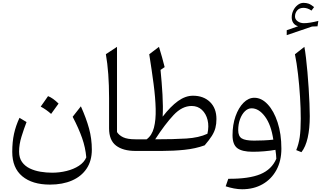

<svg xmlns="http://www.w3.org/2000/svg" viewBox="-20 -1077 2301 1370"><path d="M595.7 45.9Q589.8 -23.4 565.9 -91.8Q542 -160.2 498.5 -243.7L557.1 -318.4Q595.7 -232.4 615.5 -159.7Q635.3 -86.9 635.3 -9.3Q635.3 70.3 598.1 126Q561 181.6 493.9 210.9Q426.8 240.2 336.4 240.2Q210.4 240.2 138.9 180.7Q67.4 121.1 67.4 6.8Q67.4 -64.9 80.1 -122.6Q92.8 -180.2 119.1 -236.3L169.4 -206.1Q150.4 -157.2 133.3 -101.8Q116.2 -46.4 116.2 4.4Q116.2 49.8 137.2 79.1Q158.2 108.4 192.9 125Q227.5 141.6 269 148.4Q310.5 155.3 351.6 155.3Q405.3 155.3 455.3 142.8Q505.4 130.4 543 106Q580.6 81.5 595.7 45.9ZM322.8 -391.1Q357.4 -377.9 397.9 -337.9Q371.6 -299.8 344.7 -264.2Q328.1 -279.3 309.3 -292.5Q290.5 -305.7 270.5 -316.4Q284.2 -335 296.6 -353.3Q309.1 -371.6 322.8 -391.1Z M814.9 -742.7V-134.8Q829.1 -111.8 859.1 -97.4Q889.2 -83 947.3 -83H947.8V0H947.3Q857.9 0 808.1 -38.1Q758.3 -76.2 758.3 -161.1V-376.5Q758.3 -561.5 735.4 -690.4Z M1356.9 -394Q1432.1 -394 1478.3 -349.4Q1524.4 -304.7 1524.4 -227.5Q1524.4 -192.9 1517.1 -164.6Q1509.8 -136.2 1491.5 -107.2Q1473.1 -78.1 1440.4 -40Q1374.5 -16.1 1296.4 -8.1Q1218.3 0 1134.3 0H947.8Q932.1 0 932.1 -31.7V-51.3Q932.1 -83 947.8 -83H1026.4Q1064 -110.4 1078.4 -165.8Q1092.8 -221.2 1090.8 -300.3Q1088.9 -379.4 1075.9 -478Q1063 -576.7 1044.9 -689.9L1114.3 -742.7Q1126 -705.1 1136.2 -668.9Q1146.5 -632.8 1154.8 -598.1L1125.5 -578.1Q1134.3 -489.7 1139.4 -402.3Q1144.5 -314.9 1140.6 -244.6Q1197.3 -317.9 1250.2 -356Q1303.2 -394 1356.9 -394ZM1347.2 -320.8Q1279.3 -320.8 1218.5 -256.1Q1157.7 -191.4 1087.4 -83Q1219.7 -83 1309.6 -88.6Q1399.4 -94.2 1460 -122.6Q1472.2 -175.8 1461.2 -220.7Q1450.2 -265.6 1420.7 -293.2Q1391.1 -320.8 1347.2 -320.8Z M1707.5 273.4Q1679.2 273.4 1649.2 267.6Q1619.1 261.7 1590.3 252.4L1608.9 198.7Q1756.3 199.7 1837.6 166Q1918.9 132.3 1951.7 55.7Q1951.2 38.6 1949.5 24.2Q1947.8 9.8 1945.3 -7.8Q1907.2 -1 1865.7 2.4Q1824.2 5.9 1783.2 5.9Q1707 5.9 1673.1 -20Q1639.2 -45.9 1639.2 -112.3Q1639.2 -187 1660.6 -247.6Q1682.1 -308.1 1717.5 -343.8Q1752.9 -379.4 1794.9 -379.4Q1846.2 -379.4 1890.1 -332.5Q1934.1 -285.6 1960.9 -203.6Q1987.8 -121.6 1987.8 -16.1Q1987.8 70.8 1952.4 136Q1917 201.2 1853.8 237.3Q1790.5 273.4 1707.5 273.4ZM1930.2 -80.6Q1914.6 -186.5 1870.8 -245.4Q1827.1 -304.2 1774.9 -304.2Q1749 -304.2 1727.3 -283Q1705.6 -261.7 1692.6 -226.3Q1679.7 -190.9 1679.7 -148.4Q1679.7 -105.5 1704.8 -89.6Q1730 -73.7 1792.5 -73.7Q1824.2 -73.7 1860.6 -75.2Q1897 -76.7 1930.2 -80.6Z M2151.9 -742.7Q2157.7 -711.9 2163.3 -664.8Q2168.9 -617.7 2173.8 -561.8Q2178.7 -505.9 2182.4 -448.5Q2186 -391.1 2188.2 -339.1Q2190.4 -287.1 2190.4 -248Q2190.4 -159.7 2175.5 -94Q2160.6 -28.3 2130.9 8.8L2093.8 -5.9Q2111.3 -48.3 2118.7 -98.6Q2126 -148.9 2126 -230Q2126 -302.7 2120.8 -385.7Q2115.7 -468.8 2106.4 -548.3Q2097.2 -627.9 2084.5 -689.9ZM2085 -959.5Q2085 -938.5 2104.2 -925Q2123.5 -911.6 2148.9 -911.6Q2187 -911.6 2251.5 -927.7L2245.6 -889.2L2206.5 -887.7L2025.9 -826.2V-861.3L2106.9 -889.6Q2084.5 -896.5 2073 -913.1Q2061.5 -929.7 2061.5 -953.1Q2061.5 -980 2073.5 -1003.7Q2085.4 -1027.3 2104.7 -1042Q2124 -1056.6 2145.5 -1056.6Q2165.5 -1056.6 2181.6 -1051Q2197.8 -1045.4 2221.2 -1026.4L2202.6 -1001.5Q2186 -1012.7 2172.4 -1016.8Q2158.7 -1021 2145.5 -1021Q2116.2 -1021 2100.6 -1002.7Q2085 -984.4 2085 -959.5Z"/></svg>

Font: Pinar-DS1-FD Regular
Style: Regular
Weight: 400
Designer: Amin Abedi
Version: Version 3.000